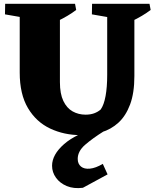

<svg xmlns="http://www.w3.org/2000/svg" viewBox="-20 -686 813 1003"><path d="M404 20Q315 20 242 -14.5Q169 -49 126 -121.5Q83 -194 83 -307V-666H293V-257Q293 -196 311 -158.5Q329 -121 359.5 -104Q390 -87 427 -87Q452 -87 471.5 -94Q491 -101 506 -114Q523 -138 531.5 -184.5Q540 -231 540 -295V-666H682V-289Q682 -200 659.5 -140Q637 -80 598.5 -45Q560 -10 510 5Q460 20 404 20ZM144 -587 6 -611 7 -666H147ZM279 -575 278 -666H372L378 -634Q357 -618 332.5 -603.5Q308 -589 279 -575ZM598 -587 460 -611 461 -666H601ZM668 -575 667 -666H761L767 -634Q746 -618 721.5 -603.5Q697 -589 668 -575ZM413 295Q365 301 329 286Q293 271 272.5 242.5Q252 214 252 180Q252 122 314.5 67Q377 12 503 -23L522 0Q463 37 424.5 70.5Q386 104 386 144Q386 170 403 184Q420 198 450 195Q480 192 517 170L542 225Z"/></svg>

Font: Eczar ExtraBold
Style: Regular
Weight: 800
Designer: Vaibhav Singh
Foundry: Rosetta Type Foundry
Version: Version 2.000